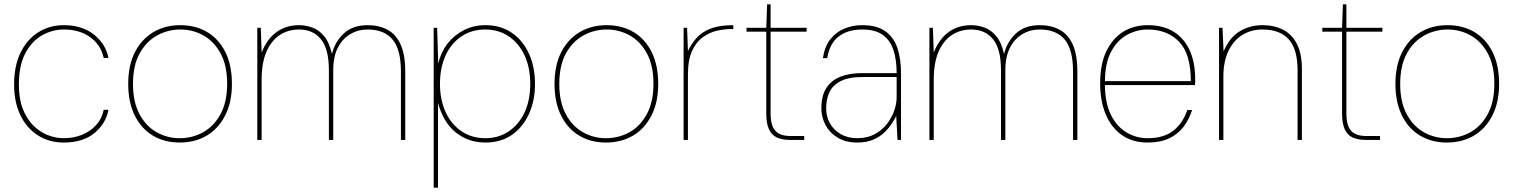

<svg xmlns="http://www.w3.org/2000/svg" viewBox="-20 -645 6976 885"><path d="M274 12Q206 12 154 -21.5Q102 -55 73.5 -115Q45 -175 45 -255Q45 -342 75 -403Q105 -464 157 -496.5Q209 -529 274 -529Q358 -529 412.5 -486Q467 -443 480 -378H458Q445 -438 396 -473.5Q347 -509 274 -509Q221 -509 173.5 -482Q126 -455 96.5 -399Q67 -343 67 -255Q67 -190 85 -143.5Q103 -97 133 -67Q163 -37 199.5 -22.5Q236 -8 274 -8Q319 -8 357.5 -23.5Q396 -39 423 -68.5Q450 -98 458 -139H480Q468 -75 415 -31.5Q362 12 274 12Z M808 12Q738 12 684.5 -20Q631 -52 601 -113Q571 -174 571 -258Q571 -344 602 -404.5Q633 -465 687 -497Q741 -529 811 -529Q882 -529 935.5 -497Q989 -465 1019 -404.5Q1049 -344 1049 -258Q1049 -174 1018 -113Q987 -52 933 -20Q879 12 808 12ZM808 -8Q867 -8 916.5 -35.5Q966 -63 996.5 -119Q1027 -175 1027 -259Q1027 -343 997 -398.5Q967 -454 918 -481.5Q869 -509 811 -509Q754 -509 704 -481.5Q654 -454 623.5 -398.5Q593 -343 593 -258Q593 -175 623 -119Q653 -63 702 -35.5Q751 -8 808 -8Z M1166 0V-517H1182L1186 -403Q1211 -466 1255 -497.5Q1299 -529 1359 -529Q1388 -529 1418.5 -518.5Q1449 -508 1473.5 -479Q1498 -450 1510 -396Q1523 -451 1564 -490Q1605 -529 1674 -529Q1728 -529 1767 -507.5Q1806 -486 1827 -439Q1848 -392 1848 -314V0H1828V-316Q1828 -417 1789.5 -463Q1751 -509 1674 -509Q1631 -509 1595 -488Q1559 -467 1537.5 -425.5Q1516 -384 1516 -321V0H1496V-321Q1496 -419 1459.5 -464Q1423 -509 1359 -509Q1307 -509 1268 -482.5Q1229 -456 1207.5 -405Q1186 -354 1186 -278V0Z M1979 220V-517H1995L2000 -352Q2012 -404 2042.5 -443.5Q2073 -483 2118 -506Q2163 -529 2217 -529Q2288 -529 2339 -494Q2390 -459 2418 -398Q2446 -337 2446 -258Q2446 -180 2417.5 -118.5Q2389 -57 2338.5 -22.5Q2288 12 2217 12Q2139 12 2081 -34.5Q2023 -81 1999 -171V220ZM2217 -8Q2277 -8 2323.5 -38.5Q2370 -69 2397 -125Q2424 -181 2424 -259Q2424 -335 2397 -391.5Q2370 -448 2323.5 -478.5Q2277 -509 2217 -509Q2154 -509 2106.5 -477Q2059 -445 2033.5 -388.5Q2008 -332 2008 -259Q2008 -186 2033.5 -129.5Q2059 -73 2106.5 -40.5Q2154 -8 2217 -8Z M2773 12Q2703 12 2649.5 -20Q2596 -52 2566 -113Q2536 -174 2536 -258Q2536 -344 2567 -404.5Q2598 -465 2652 -497Q2706 -529 2776 -529Q2847 -529 2900.5 -497Q2954 -465 2984 -404.5Q3014 -344 3014 -258Q3014 -174 2983 -113Q2952 -52 2898 -20Q2844 12 2773 12ZM2773 -8Q2832 -8 2881.5 -35.5Q2931 -63 2961.5 -119Q2992 -175 2992 -259Q2992 -343 2962 -398.5Q2932 -454 2883 -481.5Q2834 -509 2776 -509Q2719 -509 2669 -481.5Q2619 -454 2588.5 -398.5Q2558 -343 2558 -258Q2558 -175 2588 -119Q2618 -63 2667 -35.5Q2716 -8 2773 -8Z M3131 0V-517H3147L3151 -410Q3173 -455 3202 -481Q3231 -507 3270 -518Q3309 -529 3360 -529V-511H3346Q3319 -511 3285.5 -503.5Q3252 -496 3221 -474.5Q3190 -453 3170.5 -411.5Q3151 -370 3151 -302V0Z M3622 0Q3586 0 3561.5 -11Q3537 -22 3524.5 -49Q3512 -76 3512 -122V-499H3421V-517H3512L3516 -625H3532V-517H3698V-499H3532V-122Q3532 -67 3553.5 -42.5Q3575 -18 3625 -18H3687V0Z M3931 12Q3879 12 3842 -10Q3805 -32 3785.5 -68Q3766 -104 3766 -145Q3766 -204 3789 -239.5Q3812 -275 3854 -291.5Q3896 -308 3951 -308H4113Q4113 -370 4098 -415Q4083 -460 4048.5 -484.5Q4014 -509 3954 -509Q3888 -509 3846 -477Q3804 -445 3793 -377H3773Q3781 -430 3807 -463.5Q3833 -497 3871.5 -513Q3910 -529 3954 -529Q4024 -529 4063 -499.5Q4102 -470 4117.5 -420.5Q4133 -371 4133 -310V0H4117L4111 -110Q4105 -98 4092 -77.5Q4079 -57 4058.5 -36.5Q4038 -16 4007 -2Q3976 12 3931 12ZM3932 -8Q3978 -8 4012 -26.5Q4046 -45 4068.5 -74Q4091 -103 4102 -135.5Q4113 -168 4113 -197V-290H3955Q3892 -290 3855 -271Q3818 -252 3803 -220Q3788 -188 3788 -145Q3788 -109 3805 -77.5Q3822 -46 3855 -27Q3888 -8 3932 -8Z M4264 0V-517H4280L4284 -403Q4309 -466 4353 -497.5Q4397 -529 4457 -529Q4486 -529 4516.5 -518.5Q4547 -508 4571.5 -479Q4596 -450 4608 -396Q4621 -451 4662 -490Q4703 -529 4772 -529Q4826 -529 4865 -507.5Q4904 -486 4925 -439Q4946 -392 4946 -314V0H4926V-316Q4926 -417 4887.5 -463Q4849 -509 4772 -509Q4729 -509 4693 -488Q4657 -467 4635.5 -425.5Q4614 -384 4614 -321V0H4594V-321Q4594 -419 4557.5 -464Q4521 -509 4457 -509Q4405 -509 4366 -482.5Q4327 -456 4305.5 -405Q4284 -354 4284 -278V0Z M5269 12Q5200 12 5151 -22.5Q5102 -57 5076.5 -118.5Q5051 -180 5051 -261Q5051 -349 5079.5 -408.5Q5108 -468 5157 -498.5Q5206 -529 5270 -529Q5345 -529 5393.5 -496.5Q5442 -464 5465.5 -409Q5489 -354 5489 -283Q5489 -274 5489 -268Q5489 -262 5488 -253H5062V-271H5469Q5469 -397 5414.5 -453Q5360 -509 5270 -509Q5221 -509 5176 -485Q5131 -461 5102 -407.5Q5073 -354 5073 -266V-257Q5073 -172 5100 -117Q5127 -62 5172 -35Q5217 -8 5269 -8Q5343 -8 5387 -41.5Q5431 -75 5453 -138H5475Q5461 -94 5435 -60Q5409 -26 5368.5 -7Q5328 12 5269 12Z M5599 0V-517H5615L5620 -408Q5647 -472 5694 -500.5Q5741 -529 5799 -529Q5852 -529 5893 -508.5Q5934 -488 5957.5 -443.5Q5981 -399 5981 -326V0H5961V-321Q5961 -418 5920.5 -463.5Q5880 -509 5799 -509Q5747 -509 5706.5 -484Q5666 -459 5642.5 -410.5Q5619 -362 5619 -291V0Z M6276 0Q6240 0 6215.5 -11Q6191 -22 6178.5 -49Q6166 -76 6166 -122V-499H6075V-517H6166L6170 -625H6186V-517H6352V-499H6186V-122Q6186 -67 6207.5 -42.5Q6229 -18 6279 -18H6341V0Z M6649 12Q6579 12 6525.5 -20Q6472 -52 6442 -113Q6412 -174 6412 -258Q6412 -344 6443 -404.5Q6474 -465 6528 -497Q6582 -529 6652 -529Q6723 -529 6776.5 -497Q6830 -465 6860 -404.5Q6890 -344 6890 -258Q6890 -174 6859 -113Q6828 -52 6774 -20Q6720 12 6649 12ZM6649 -8Q6708 -8 6757.5 -35.5Q6807 -63 6837.5 -119Q6868 -175 6868 -259Q6868 -343 6838 -398.5Q6808 -454 6759 -481.5Q6710 -509 6652 -509Q6595 -509 6545 -481.5Q6495 -454 6464.5 -398.5Q6434 -343 6434 -258Q6434 -175 6464 -119Q6494 -63 6543 -35.5Q6592 -8 6649 -8Z"/></svg>

Font: DM Sans 11pt Thin
Style: Regular
Weight: 250
Version: Version 4.004;gftools[0.9.30]